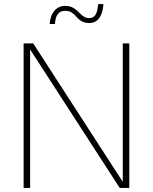

<svg xmlns="http://www.w3.org/2000/svg" viewBox="-20 -923 751 943"><path d="M96 0V-710H143L583 -30V-710H615V0H568L128 -680V0ZM418 -810Q397 -810 382.5 -818Q368 -826 354 -842Q342 -856 330 -863Q318 -870 300 -870Q253 -870 250 -805H224Q227 -847 247.5 -870.5Q268 -894 300 -894Q324 -894 340.5 -884Q357 -874 372 -858Q386 -844 396 -839Q406 -834 418 -834Q438 -834 448.5 -849.5Q459 -865 462 -903H488Q485 -859 467.5 -834.5Q450 -810 418 -810Z"/></svg>

Font: Geist Thin
Style: Regular
Weight: 400
Designer: Basement.studio, Andrés Briganti, Mateo Zaragoza
Foundry: Basement.studio, Vercel, Andrés Briganti, Guido Ferreyra, Mateo Zaragoza
Version: Version 1.401